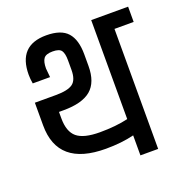

<svg xmlns="http://www.w3.org/2000/svg" viewBox="-121 -768 834 875"><g transform="rotate(-20 296.0 -330.5)"><path d="M413 -656H592V-582H499V0H413V-97Q353 -82 276 -82Q43 -82 43 -280V-390H145Q203 -390 227 -407.5Q251 -425 251 -474V-520Q251 -553 241 -567.5Q231 -582 198.5 -582Q166 -582 155 -567Q144 -552 144 -519L148 -476H64Q60 -499 60 -519Q60 -661 196 -661Q268 -661 299 -626Q330 -591 330 -520V-464Q330 -385 287.5 -349Q245 -313 154 -313H132V-282Q132 -217 165 -189.5Q198 -162 276 -162Q354 -162 413 -176Z"/></g></svg>

Font: Khand Medium
Style: Regular
Weight: 500
Designer: Devanagari: Sanchit Sawaria, Jyotish Sonowal; Latin: Satya Rajpurohit
Foundry: Indian Type Foundry
Version: Version 1.100;PS 1.0;hotconv 1.0.78;makeotf.lib2.5.61930; tt